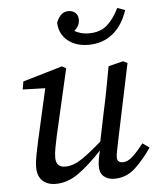

<svg xmlns="http://www.w3.org/2000/svg" viewBox="-53 -783 695 842"><g transform="rotate(-5 294.5 -362.0)"><path d="M159 13Q122 13 100.5 -7.5Q79 -28 79 -67Q79 -91 85.5 -123Q92 -155 98 -183L149 -409L50 -412L56 -447L230 -498L248 -488L181 -196Q175 -168 170.5 -144Q166 -120 166 -102Q166 -59 207 -59Q241 -59 276.5 -82Q312 -105 369 -155L396 -286Q407 -335 416 -383.5Q425 -432 434 -481L499 -497L518 -488L447 -149Q443 -127 439 -109Q435 -91 435 -80Q435 -56 460 -56Q480 -56 500.5 -73.5Q521 -91 552 -131L582 -110Q549 -61 509.5 -24Q470 13 417 13Q389 13 371 -2Q353 -17 353 -47Q353 -72 364 -116Q308 -56 259.5 -21.5Q211 13 159 13ZM355 -582Q300 -582 264 -611Q228 -640 226 -690Q231 -707 244.5 -722Q258 -737 281 -737Q297 -737 309.5 -726.5Q322 -716 322 -695Q322 -669 298 -648Q326 -632 361 -632Q411 -632 441.5 -659Q472 -686 494 -732L528 -720Q506 -653 461.5 -617.5Q417 -582 355 -582Z"/></g></svg>

Font: Source Serif 4 SmText
Style: Italic
Weight: 400
Italic angle: -12°
Designer: Frank Grießhammer
Foundry: Adobe
Version: Version 4.005;hotconv 1.1.0;makeotfexe 2.6.0